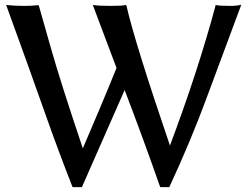

<svg xmlns="http://www.w3.org/2000/svg" viewBox="-20 -768 1040 807"><path d="M5.9 -747.1Q38.1 -743.2 82 -743.2Q115.2 -743.2 137.7 -746.1H141.6L143.6 -743.2Q152.3 -712.9 193.8 -566.4Q235.4 -419.9 328.1 -144.5L398.4 -309.6Q435.5 -397.5 469.7 -482.4L370.1 -747.1Q394.5 -743.2 444.3 -743.2Q494.1 -743.2 509.8 -747.1L511.7 -743.2Q546.9 -588.9 694.3 -156.2Q811.5 -467.8 885.7 -743.2V-747.1Q901.4 -743.2 948.2 -743.2Q974.6 -743.2 994.1 -748L850.6 -362.3Q781.2 -173.8 692.4 16.6V18.6H654.3L652.3 15.6Q584 -179.7 503.9 -389.6L324.2 18.6H286.1L284.2 16.6Q224.6 -135.7 175.3 -275.4Q126 -415 96.7 -496.1Z"/></svg>

Font: GenEi LateMin v2
Style: Medium
Weight: 500
Designer: o_tamon (Modified)
Foundry: o_tamon / Adobe Systems Incorporated / FONT 910 / Philipp H. Poll
Version: Version 2.1;Original Version 1.004